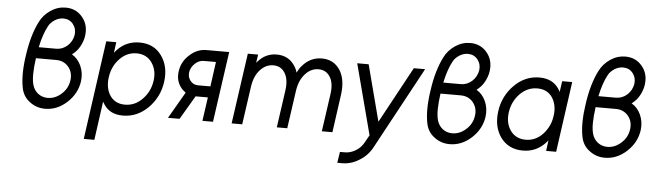

<svg xmlns="http://www.w3.org/2000/svg" viewBox="-53 -928 4600 1355"><g transform="rotate(5 2246.5 -250.0)"><path d="M364 -712Q307 -712 258 -679Q207 -645 181 -591Q134 -497 114 -360Q103 -290 102 -231.5Q101 -173 110 -125Q121 -62 169 -26Q217 12 280 12Q365 12 434 -51Q503 -114 516 -202Q524 -262 501 -313Q490 -337 474 -355.5Q458 -374 436 -387Q452 -399 465.5 -413.5Q479 -428 489 -446Q511 -484 517 -525Q528 -603 483 -657Q438 -712 364 -712ZM354 -634Q397 -634 423 -602Q449 -569 443 -525Q435 -479 401 -448Q366 -417 322 -417H198Q208 -465 221.5 -504Q235 -543 250 -570Q257 -584 268.5 -595.5Q280 -607 294 -616Q323 -634 354 -634ZM185 -338H328Q383 -338 416 -299Q449 -259 441 -203Q433 -145 389 -106Q345 -66 291 -66Q254 -66 224 -88Q210 -99 200 -113.5Q190 -128 185 -145Q175 -177 175.5 -225.5Q176 -274 185 -338Z M740 -500 730 -424Q734 -429 739 -434.5Q744 -440 748 -445Q811 -512 905 -512Q1007 -512 1061 -436Q1116 -360 1101 -250Q1086 -141 1009 -64Q932 12 831 12Q739 12 696 -54Q693 -58 690 -63.5Q687 -69 684 -74L646 200H571L669 -500ZM839 -66Q910 -66 962 -120Q1015 -174 1026 -250Q1037 -326 999 -380Q961 -434 891 -434Q822 -434 771 -381Q720 -328 709 -250Q698 -172 733 -119Q769 -66 839 -66Z M1259 -188 1150 0H1232L1331 -168Q1333 -168 1335 -168Q1337 -168 1338 -168H1418L1394 0H1469L1540 -500H1378Q1313 -500 1260 -451Q1206 -403 1197 -334Q1187 -266 1227 -217Q1234 -208 1242.5 -201Q1251 -194 1259 -188ZM1453 -422 1429 -247H1342Q1308 -247 1287 -273Q1266 -299 1271 -334Q1276 -368 1304 -395Q1332 -422 1367 -422Z M2315 0 2352 -266Q2360 -322 2353 -366.5Q2346 -411 2324 -445Q2279 -512 2196 -512Q2114 -512 2057 -445Q2048 -435 2040.5 -423Q2033 -411 2026 -397Q2023 -410 2017 -422.5Q2011 -435 2004 -445Q1960 -512 1876 -512Q1798 -512 1744 -450Q1742 -448 1740 -445.5Q1738 -443 1736 -441L1745 -500H1672L1601 0H1676L1714 -267Q1724 -344 1765 -389Q1805 -434 1859 -434Q1913 -434 1941 -389Q1969 -345 1959 -267L1921 0H1995L2033 -267Q2044 -344 2085 -389Q2125 -434 2179 -434Q2233 -434 2261 -389Q2289 -345 2278 -267L2240 0Z M2447 -500 2578 -1 2550 49Q2530 88 2492 111Q2455 134 2414 134H2380L2368 212H2403Q2466 212 2523 176Q2553 158 2575.5 134Q2598 110 2614 80L2928 -500H2848L2632 -102L2528 -500Z M3230 -712Q3173 -712 3124 -679Q3073 -645 3047 -591Q3000 -497 2980 -360Q2969 -290 2968 -231.5Q2967 -173 2976 -125Q2987 -62 3035 -26Q3083 12 3146 12Q3231 12 3300 -51Q3369 -114 3382 -202Q3390 -262 3367 -313Q3356 -337 3340 -355.5Q3324 -374 3302 -387Q3318 -399 3331.5 -413.5Q3345 -428 3355 -446Q3377 -484 3383 -525Q3394 -603 3349 -657Q3304 -712 3230 -712ZM3220 -634Q3263 -634 3289 -602Q3315 -569 3309 -525Q3301 -479 3267 -448Q3232 -417 3188 -417H3064Q3074 -465 3087.5 -504Q3101 -543 3116 -570Q3123 -584 3134.5 -595.5Q3146 -607 3160 -616Q3189 -634 3220 -634ZM3051 -338H3194Q3249 -338 3282 -299Q3315 -259 3307 -203Q3299 -145 3255 -106Q3211 -66 3157 -66Q3120 -66 3090 -88Q3076 -99 3066 -113.5Q3056 -128 3051 -145Q3041 -177 3041.5 -225.5Q3042 -274 3051 -338Z M3899 -500 3888 -423Q3885 -428 3882 -434Q3879 -440 3876 -444Q3831 -512 3738 -512Q3636 -512 3560 -436Q3483 -359 3468 -250Q3453 -139 3507 -64Q3563 12 3664 12Q3758 12 3822 -56Q3826 -60 3830.5 -65.5Q3835 -71 3839 -76L3829 0H3900L3970 -500ZM3729 -434Q3800 -434 3836 -381Q3853 -355 3859.5 -322Q3866 -289 3860 -250Q3855 -211 3839 -178.5Q3823 -146 3798 -119Q3747 -66 3678 -66Q3607 -66 3569 -120Q3532 -173 3543 -250Q3554 -326 3606 -380Q3659 -434 3729 -434Z M4329 -712Q4272 -712 4223 -679Q4172 -645 4146 -591Q4099 -497 4079 -360Q4068 -290 4067 -231.5Q4066 -173 4075 -125Q4086 -62 4134 -26Q4182 12 4245 12Q4330 12 4399 -51Q4468 -114 4481 -202Q4489 -262 4466 -313Q4455 -337 4439 -355.5Q4423 -374 4401 -387Q4417 -399 4430.5 -413.5Q4444 -428 4454 -446Q4476 -484 4482 -525Q4493 -603 4448 -657Q4403 -712 4329 -712ZM4319 -634Q4362 -634 4388 -602Q4414 -569 4408 -525Q4400 -479 4366 -448Q4331 -417 4287 -417H4163Q4173 -465 4186.5 -504Q4200 -543 4215 -570Q4222 -584 4233.5 -595.5Q4245 -607 4259 -616Q4288 -634 4319 -634ZM4150 -338H4293Q4348 -338 4381 -299Q4414 -259 4406 -203Q4398 -145 4354 -106Q4310 -66 4256 -66Q4219 -66 4189 -88Q4175 -99 4165 -113.5Q4155 -128 4150 -145Q4140 -177 4140.5 -225.5Q4141 -274 4150 -338Z"/></g></svg>

Font: Unageo
Style: Regular-Italic
Weight: 400
Designer: Richard Sepsi
Foundry: Richard Sepsi
Version: Version 2.000